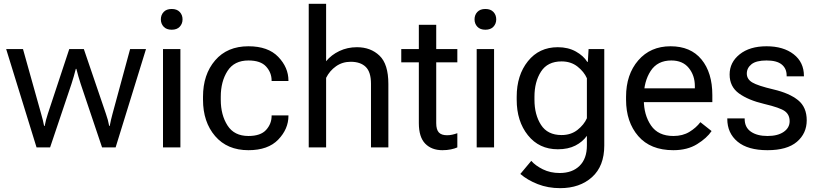

<svg xmlns="http://www.w3.org/2000/svg" viewBox="-20 -770 4273 1003"><path d="M12.2 -513.7 170.9 0H241.7L353.5 -332Q359.9 -351.6 365.5 -371.1Q371.1 -390.6 376 -410.2H378.9Q383.8 -390.6 389.4 -371.1Q395 -351.6 401.4 -332L513.2 0H584L742.7 -513.7H659.7L567.9 -175.8Q562.5 -156.2 559.8 -144Q557.1 -131.8 553.2 -112.3H550.3Q546.4 -131.8 543.2 -144Q540 -156.2 533.2 -175.8L418 -513.7H341.8L230 -175.8Q223.6 -156.2 220.5 -144Q217.3 -131.8 213.4 -112.3H210.4Q206.5 -131.8 203.4 -144Q200.2 -156.2 194.8 -175.8L100.1 -513.7Z M831.5 0H922.4V-513.7H831.5ZM820.3 -668.9Q820.3 -646 835 -630.4Q849.6 -614.7 877 -614.7Q904.3 -614.7 918.9 -630.4Q933.6 -646 933.6 -668.9Q933.6 -691.9 918.9 -707.5Q904.3 -723.1 877 -723.1Q849.6 -723.1 835 -707.5Q820.3 -691.9 820.3 -668.9Z M1040.5 -249Q1040.5 -132.8 1103.8 -59.1Q1167 14.6 1277.8 14.6Q1380.4 14.6 1433.6 -40.8Q1486.8 -96.2 1486.8 -164.6V-167H1398.9V-164.6Q1398.9 -123 1370.1 -91.3Q1341.3 -59.6 1277.8 -59.6Q1203.6 -59.6 1168.5 -114.5Q1133.3 -169.4 1133.3 -249V-264.6Q1133.3 -344.2 1168.5 -399.2Q1203.6 -454.1 1277.8 -454.1Q1341.3 -454.1 1370.1 -422.4Q1398.9 -390.6 1398.9 -349.1V-346.7H1486.8V-349.1Q1486.8 -417.5 1433.6 -472.9Q1380.4 -528.3 1277.8 -528.3Q1167 -528.3 1103.8 -454.6Q1040.5 -380.9 1040.5 -264.6Z M1592.8 0H1683.6V-363.3Q1702.1 -400.4 1735.4 -423.8Q1768.6 -447.3 1812 -447.3Q1862.8 -447.3 1890.4 -420.7Q1918 -394 1918 -332.5V0H2008.8V-331.5Q2008.8 -435.1 1962.6 -479.2Q1916.5 -523.4 1844.7 -523.4Q1794.9 -523.4 1752.9 -503.4Q1710.9 -483.4 1683.6 -450.2V-750H1592.8Z M2076.2 -444.3H2369.1V-513.7H2076.2ZM2168 -127Q2168 -53.7 2201.4 -19.5Q2234.9 14.6 2291 14.6Q2315.4 14.6 2335.9 10.3Q2356.4 5.9 2369.1 0V-74.2Q2355.5 -69.3 2342.3 -66.4Q2329.1 -63.5 2315.4 -63.5Q2286.1 -63.5 2272.5 -78.1Q2258.8 -92.8 2258.8 -127V-640.6H2168V-486.3V-471.7Z M2470.2 0H2561V-513.7H2470.2ZM2459 -668.9Q2459 -646 2473.6 -630.4Q2488.3 -614.7 2515.6 -614.7Q2543 -614.7 2557.6 -630.4Q2572.3 -646 2572.3 -668.9Q2572.3 -691.9 2557.6 -707.5Q2543 -723.1 2515.6 -723.1Q2488.3 -723.1 2473.6 -707.5Q2459 -691.9 2459 -668.9Z M2698.2 138.7Q2735.4 170.9 2789.1 191.9Q2842.8 212.9 2906.2 212.9Q3008.8 212.9 3072.8 155.3Q3136.7 97.7 3136.7 -9.8V-513.7H3054.7L3050.8 -446.8H3047.9Q3028.3 -478.5 2988 -501Q2947.8 -523.4 2894 -523.4Q2796.4 -523.4 2737.8 -450.2Q2679.2 -377 2679.2 -264.6V-249Q2679.2 -136.7 2737.8 -63.5Q2796.4 9.8 2894 9.8Q2947.8 9.8 2985.6 -9.5Q3023.4 -28.8 3045.9 -60.5V-9.8Q3045.9 58.6 3007.8 96.2Q2969.7 133.8 2903.8 133.8Q2855 133.8 2815.9 114.5Q2776.9 95.2 2755.4 70.3ZM2772 -249V-264.6Q2772 -342.8 2806.2 -396Q2840.3 -449.2 2913.6 -449.2Q2962.4 -449.2 2996.6 -422.4Q3030.8 -395.5 3045.9 -361.3V-152.3Q3030.8 -118.2 2996.6 -91.3Q2962.4 -64.5 2913.6 -64.5Q2840.3 -64.5 2806.2 -117.7Q2772 -170.9 2772 -249Z M3250.5 -249Q3250.5 -132.8 3314.2 -59.1Q3377.9 14.6 3497.6 14.6Q3570.8 14.6 3621.8 -17.1Q3672.9 -48.8 3697.3 -85.4L3638.7 -131.8Q3616.7 -102.5 3581.5 -81.1Q3546.4 -59.6 3497.6 -59.6Q3418.5 -59.6 3380.9 -114.5Q3343.3 -169.4 3343.3 -249V-264.6Q3343.3 -344.2 3378.9 -399.2Q3414.6 -454.1 3486.8 -454.1Q3546.4 -454.1 3578.1 -415Q3609.9 -376 3609.9 -320.3V-308.6H3306.2V-236.3H3701.2V-273.4Q3701.2 -390.6 3644.5 -459.5Q3587.9 -528.3 3482.9 -528.3Q3377.9 -528.3 3314.2 -454.6Q3250.5 -380.9 3250.5 -264.6Z M3779.3 -151.4V-148.9Q3779.3 -74.7 3833 -30Q3886.7 14.6 3989.3 14.6Q4091.8 14.6 4143.1 -29.3Q4194.3 -73.2 4194.3 -141.6Q4194.3 -210 4149.2 -246.6Q4104 -283.2 4021 -302.7Q3938 -322.3 3909.7 -339.4Q3881.3 -356.4 3881.3 -385.7Q3881.3 -415 3906 -434.6Q3930.7 -454.1 3984.4 -454.1Q4038.1 -454.1 4063.7 -433.1Q4089.4 -412.1 4089.4 -375.5V-371.1H4179.7V-373.5Q4179.7 -444.8 4126 -486.6Q4072.3 -528.3 3984.4 -528.3Q3896.5 -528.3 3844 -486.3Q3791.5 -444.3 3791.5 -380.9Q3791.5 -317.4 3840.3 -282Q3889.2 -246.6 3972.2 -227.1Q4055.2 -207.5 4080.1 -189.2Q4105 -170.9 4105 -136.7Q4105 -102.5 4074 -81.1Q4043 -59.6 3989.3 -59.6Q3935.5 -59.6 3902.8 -82Q3870.1 -104.5 3870.1 -148.9V-151.4Z"/></svg>

Font: Roboto Flex
Style: Regular
Weight: 400
Designer: Berlow after Robertson
Foundry: Google
Version: Version 3.200;gftools[0.9.32]